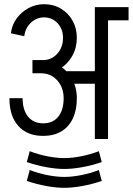

<svg xmlns="http://www.w3.org/2000/svg" viewBox="-20 -664 634 917"><path d="M281 -483Q281 -525 255 -553Q229 -581 190 -581V-644Q235 -644 270.5 -623Q306 -602 326.5 -565.5Q347 -529 347 -483ZM96 -491 32 -505Q37 -545 59.5 -576Q82 -607 116.5 -625.5Q151 -644 191 -644V-581Q154 -581 127 -555Q100 -529 96 -491ZM274 -264V-324H490V-264ZM284 -194Q284 -246 253.5 -280Q223 -314 176 -314V-374Q225 -374 263.5 -350.5Q302 -327 324.5 -286.5Q347 -246 347 -194ZM186 -15Q110 -15 67.5 -62.5Q25 -110 25 -195H88Q88 -139 114 -107Q140 -75 186 -75ZM186 -15V-75Q233 -75 258.5 -107Q284 -139 284 -195H347Q347 -139 328 -98.5Q309 -58 273 -36.5Q237 -15 186 -15ZM135 -314V-377H186V-314ZM185 -314V-377Q226 -377 253.5 -407.5Q281 -438 281 -484H347Q347 -436 325.5 -397.5Q304 -359 267.5 -336.5Q231 -314 185 -314ZM433 0V-630H496V0ZM455 -567V-630H594V-567ZM287 143V91Q323 91 367 82.5Q411 74 452 58L466 110Q420 126 372.5 134.5Q325 143 287 143ZM287 143Q249 143 201.5 134.5Q154 126 108 110L122 58Q163 74 207 82.5Q251 91 287 91ZM287 233V181Q323 181 367 172.5Q411 164 452 148L466 200Q420 216 372.5 224.5Q325 233 287 233ZM287 233Q249 233 201.5 224.5Q154 216 108 200L122 148Q163 164 207 172.5Q251 181 287 181Z"/></svg>

Font: Akshar Light Light
Style: Regular
Weight: 300
Version: Version 1.100